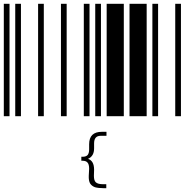

<svg xmlns="http://www.w3.org/2000/svg" viewBox="-20 -610 1000 1008"><path d="M0 0V-590H30V0ZM60 0V-590H90V0ZM180 0V-590H210V0ZM300 0V-590H330V0ZM420 0V-590H450V0ZM480 0V-590H510V0ZM540 0V-590H630V0ZM660 0V-590H750V0ZM780 0V-590H810V0ZM900 0V-590H930V0ZM525 378Q497 378 479 373Q462 367 453 353Q445 339 446 313L448 276Q448 252 439 243Q431 234 414 234H407V213H414Q431 213 440 204Q448 194 448 174V147Q448 82 515 82H539V103H508Q474 103 474 143V169Q474 210 442 224Q474 234 474 281L473 313Q473 338 483 347Q494 357 519 357H538V378Z"/></svg>

Font: Libre Barcode 39 Extended Text
Style: Regular
Weight: 400
Version: Version 1.005; ttfautohint (v1.8.3)